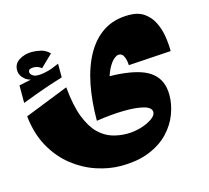

<svg xmlns="http://www.w3.org/2000/svg" viewBox="-103 -532 1047 963"><g transform="rotate(-15 420.0 -50.5)"><path d="M411 310Q350 310 285 288.5Q220 267 163.5 222.5Q107 178 68.5 109.5Q30 41 20 -52L247 -142Q256 -44 279.5 16Q303 76 335.5 107.5Q368 139 405.5 150.5Q443 162 481 162Q519 162 554.5 151.5Q590 141 613.5 124.5Q637 108 637 91Q637 67 598 56.5Q559 46 494.5 47Q430 48 352 60L450 -140Q505 -140 550 -134.5Q595 -129 630 -117.5Q665 -106 689 -86Q713 -66 725 -37.5Q737 -9 737 30Q737 77 718.5 126.5Q700 176 661 217.5Q622 259 560 284.5Q498 310 411 310ZM352 60Q352 -39 368.5 -124.5Q385 -210 420.5 -274.5Q456 -339 511 -375Q566 -411 644 -411Q692 -411 722.5 -389.5Q753 -368 770 -334Q787 -300 793.5 -260Q800 -220 800 -182L579 -168Q579 -176 576.5 -191Q574 -206 566.5 -219Q559 -232 543 -232Q532 -232 516.5 -218.5Q501 -205 486 -175.5Q471 -146 461 -98.5Q451 -51 451 16ZM145 -214 127 -220Q79 -220 55 -240.5Q31 -261 31 -289Q31 -322 60 -340Q89 -358 126 -358Q149 -358 173.5 -352Q198 -346 217 -326L155 -266Q145 -274 134.5 -277.5Q124 -281 113 -281Q103 -281 95 -277.5Q87 -274 87 -263Q87 -252 102.5 -242.5Q118 -233 157 -240Q183 -245 198 -250.5Q213 -256 238 -267V-216ZM23 -121V-212Q66 -221 100 -228Q134 -235 167 -241Q200 -247 238 -253V-196Q198 -184 167 -173.5Q136 -163 103 -151Q70 -139 23 -121Z"/></g></svg>

Font: Marhey
Style: Bold
Weight: 700
Designer: Nur Syamsi & Bustanul Arifin
Foundry: Namelatype
Version: Version 1.000